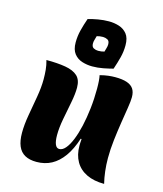

<svg xmlns="http://www.w3.org/2000/svg" viewBox="-129 -970 923 1087"><g transform="rotate(15 332.5 -427.0)"><path d="M585 21Q525 21 482 0.5Q439 -20 416.5 -59Q394 -98 394 -152Q394 -161 394.5 -169Q395 -177 396 -191L391 -192Q370 -127 339.5 -84.5Q309 -42 270 -21Q231 0 182 0Q141 0 114 -15Q87 -30 74 -61Q61 -92 61 -139Q61 -186 71 -243Q81 -300 91 -357.5Q101 -415 101 -462Q101 -490 98.5 -517Q96 -544 88 -572Q154 -572 200.5 -564Q247 -556 271.5 -533.5Q296 -511 296 -465Q296 -428 286 -377Q276 -326 266 -273Q256 -220 256 -177Q256 -142 264 -123Q272 -104 288 -104Q307 -104 324.5 -124.5Q342 -145 357 -182Q372 -219 383 -267.5Q394 -316 400.5 -372.5Q407 -429 407 -489Q407 -515 405.5 -534.5Q404 -554 401 -567Q428 -574 449.5 -576.5Q471 -579 490 -579Q532 -579 558.5 -570Q585 -561 597.5 -542.5Q610 -524 610 -494Q610 -471 603.5 -430.5Q597 -390 589 -339Q581 -288 574.5 -233Q568 -178 568 -126Q568 -87 572.5 -49Q577 -11 585 21ZM393 -703Q396 -715 399.5 -726Q403 -737 403 -748Q403 -768 390.5 -774.5Q378 -781 364 -781Q345 -781 328 -776Q325 -764 321.5 -753Q318 -742 318 -731Q318 -711 330.5 -704.5Q343 -698 357 -698Q376 -698 393 -703ZM468 -623Q442 -616 410.5 -610Q379 -604 347 -604Q317 -604 288 -613Q259 -622 240.5 -645.5Q222 -669 222 -711Q222 -748 231 -783.5Q240 -819 253 -856Q279 -864 311 -869.5Q343 -875 374 -875Q405 -875 433.5 -866Q462 -857 480.5 -834Q499 -811 499 -768Q499 -731 490 -696Q481 -661 468 -623Z"/></g></svg>

Font: Merienda Black
Style: Regular
Weight: 900
Designer: Eduardo Rodriguez Tunni
Foundry: Eduardo Rodriguez Tunni
Version: Version 2.001